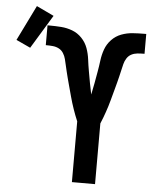

<svg xmlns="http://www.w3.org/2000/svg" viewBox="-189 -879 745 926"><g transform="rotate(5 184.0 -415.5)"><path d="M194 0V-294Q188 -308 182.5 -322.5Q177 -337 172 -351.5Q167 -366 162.5 -380.5Q158 -395 154 -410Q150 -425 146 -439.5Q142 -454 138 -469Q134 -484 130 -499Q126 -514 122.5 -529Q119 -544 115.5 -559Q112 -574 108.5 -588.5Q105 -603 96.5 -616.5Q88 -630 74.5 -637Q61 -644 45.5 -645.5Q30 -647 15 -647H11V-743H20Q49 -743 77 -741Q105 -739 131.5 -729Q158 -719 178 -698Q198 -677 207.5 -650.5Q217 -624 220.5 -596Q224 -568 229 -540Q234 -512 239 -484Q244 -456 250 -429Q256 -456 261 -484Q266 -512 271 -540Q276 -568 279.5 -596Q283 -624 292.5 -650.5Q302 -677 322 -698Q342 -719 368.5 -729Q395 -739 423 -741Q451 -743 480 -743H489V-647H485Q470 -647 454.5 -645.5Q439 -644 425.5 -637Q412 -630 403.5 -616.5Q395 -603 391.5 -588.5Q388 -574 384.5 -559Q381 -544 377.5 -529Q374 -514 370 -499Q366 -484 362 -469Q358 -454 354 -439.5Q350 -425 346 -410Q342 -395 337.5 -380.5Q333 -366 328 -351.5Q323 -337 317.5 -322.5Q312 -308 306 -294V0ZM-63 -628 -132 -660 -48 -831 36 -791Z"/></g></svg>

Font: Iosevka Term
Style: Bold
Weight: 700
Monospace: yes
Designer: Belleve Invis
Foundry: Belleve Invis
Version: Version 30.0.1